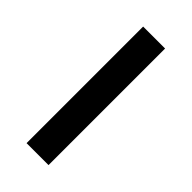

<svg xmlns="http://www.w3.org/2000/svg" viewBox="-164 -519 559 559"><g transform="rotate(45 115.0 -240.0)"><path d="M160.2 0H69.8V-480H160.2Z"/></g></svg>

Font: Laconic
Style: Regular
Weight: 400
Designer: Robby Woodard
Version: Version 1.000